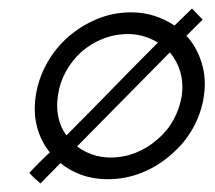

<svg xmlns="http://www.w3.org/2000/svg" viewBox="-20 -413 505 451"><path d="M116 -188Q120 -218 134.5 -244.5Q149 -271 171 -291Q194 -311 222 -322Q250 -333 281 -333Q301 -333 318.5 -327.5Q336 -322 351 -313Q289 -251 243.5 -204Q198 -157 136 -95Q122 -114 117 -138Q112 -162 116 -188ZM240 -43Q217 -43 197 -50Q177 -57 161 -69Q216 -125 270 -179.5Q324 -234 379 -290Q396 -270 403.5 -244Q411 -218 407 -188Q402 -158 387.5 -131.5Q373 -105 350 -86Q328 -66 299.5 -54.5Q271 -43 240 -43ZM64 -188Q58 -149 67 -115Q76 -81 97 -55Q84 -43 72 -31Q60 -19 49 -7Q55 0 61.5 6Q68 12 75 18Q87 6 98.5 -6Q110 -18 122 -30Q144 -12 172 -2Q200 8 233 8Q275 8 313.5 -7.5Q352 -23 382 -50Q413 -76 433 -111.5Q453 -147 459 -188Q465 -229 453.5 -266Q442 -303 418 -329Q429 -340 437 -348Q445 -356 456 -367Q449 -374 443 -380.5Q437 -387 431 -393Q421 -383 410.5 -373Q400 -363 390 -353Q369 -367 343.5 -375.5Q318 -384 288 -384Q246 -384 208.5 -368.5Q171 -353 141 -327Q110 -300 90 -264Q70 -228 64 -188Z"/></svg>

Font: Josefin Slab Medium
Style: Italic
Weight: 500
Italic angle: -12°
Version: Version 2.000